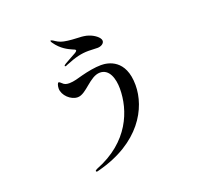

<svg xmlns="http://www.w3.org/2000/svg" viewBox="-148 -1002 1296 1231"><g transform="rotate(-20 500.0 -386.0)"><path d="M351 -644C352 -644 353 -644 355 -644C359 -646 361 -646 364 -648C432 -676 475 -686 523 -686C537 -686 570 -684 585 -684C608 -684 631 -697 631 -716C631 -740 591 -767 560 -777C542 -784 512 -787 498 -787C476 -788 426 -790 395 -797C367 -802 346 -817 334 -825C328 -828 322 -832 319 -832C317 -832 316 -830 316 -827C316 -825 318 -820 322 -815C359 -761 405 -741 429 -730C442 -725 450 -722 450 -716C450 -713 446 -708 438 -703C415 -690 388 -676 359 -659C350 -654 347 -650 347 -647C347 -645 348 -644 351 -644ZM324 57C624 -20 732 -221 732 -377C732 -554 615 -573 567 -573C526 -573 474 -563 432 -552C403 -544 368 -533 339 -533C320 -533 305 -536 292 -550C287 -555 279 -562 274 -562C267 -562 261 -541 261 -524C261 -478 310 -430 358 -430C417 -430 474 -530 544 -530C608 -530 630 -458 630 -390C630 -243 559 -51 318 43C308 48 304 50 304 55C304 57 307 60 311 60C314 60 316 59 324 57Z"/></g></svg>

Font: Shippori Mincho OTF SemiBold
Style: Regular
Weight: 600
Designer: FONTDASU
Foundry: FONTDASU / Google Inc. / but / Adobe
Version: Version 3.300;hotconv 1.0.109;makeotfexe 2.5.65596